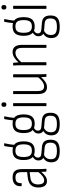

<svg xmlns="http://www.w3.org/2000/svg" viewBox="929 -1622 886 2785"><g transform="rotate(-90 1372.5 -230.0)"><path d="M281 0Q277 0 275 -7Q274 -28 272 -54Q270 -80 270 -100L268 -110V-351Q268 -405 251 -427Q234 -449 188 -449Q103 -449 108 -365Q108 -359 102 -359H71Q65 -359 64 -368Q60 -426 92.5 -458Q125 -490 189 -491Q254 -491 283 -459Q312 -427 312 -352V-115Q312 -82 313.5 -55Q315 -28 316 -7Q317 0 311 0ZM137 8Q92 8 68.5 -25Q45 -58 45 -118Q45 -185 79 -223.5Q113 -262 190 -271L275 -281V-244L192 -234Q137 -228 113 -199.5Q89 -171 89 -120Q89 -79 103.5 -56Q118 -33 148 -33Q176 -33 206 -54Q236 -75 277 -127L278 -83Q236 -33 204.5 -12.5Q173 8 137 8Z M572 193Q486 193 448 163Q410 133 410 71Q410 25 430.5 -5.5Q451 -36 492 -55L530 -41Q492 -26 473.5 0Q455 26 455 65Q455 112 482 132Q509 152 574 152Q641 152 668 130.5Q695 109 695 59Q695 17 678 -2.5Q661 -22 621 -26L512 -35Q476 -38 456.5 -59.5Q437 -81 437 -116Q437 -149 455 -169.5Q473 -190 500 -207L530 -187Q505 -176 491.5 -160.5Q478 -145 478 -123Q478 -103 490.5 -90Q503 -77 533 -74L635 -65Q688 -60 713 -30Q738 0 738 61Q738 130 699.5 161.5Q661 193 572 193ZM579 -170Q509 -170 476 -209.5Q443 -249 443 -331Q443 -413 475.5 -452Q508 -491 579 -491Q650 -491 682 -452Q714 -413 714 -330Q714 -249 682 -209.5Q650 -170 579 -170ZM579 -211Q629 -211 650 -239.5Q671 -268 671 -330Q671 -394 650 -422Q629 -450 579 -450Q529 -450 508 -422Q487 -394 487 -330Q487 -268 508 -239.5Q529 -211 579 -211ZM662 -456 626 -470Q630 -511 635 -546.5Q640 -582 645 -605Q647 -613 652 -613H681Q687 -613 686 -606Q679 -578 673 -541Q667 -504 662 -456Z M963 193Q877 193 839 163Q801 133 801 71Q801 25 821.5 -5.5Q842 -36 883 -55L921 -41Q883 -26 864.5 0Q846 26 846 65Q846 112 873 132Q900 152 965 152Q1032 152 1059 130.5Q1086 109 1086 59Q1086 17 1069 -2.5Q1052 -22 1012 -26L903 -35Q867 -38 847.5 -59.5Q828 -81 828 -116Q828 -149 846 -169.5Q864 -190 891 -207L921 -187Q896 -176 882.5 -160.5Q869 -145 869 -123Q869 -103 881.5 -90Q894 -77 924 -74L1026 -65Q1079 -60 1104 -30Q1129 0 1129 61Q1129 130 1090.5 161.5Q1052 193 963 193ZM970 -170Q900 -170 867 -209.5Q834 -249 834 -331Q834 -413 866.5 -452Q899 -491 970 -491Q1041 -491 1073 -452Q1105 -413 1105 -330Q1105 -249 1073 -209.5Q1041 -170 970 -170ZM970 -211Q1020 -211 1041 -239.5Q1062 -268 1062 -330Q1062 -394 1041 -422Q1020 -450 970 -450Q920 -450 899 -422Q878 -394 878 -330Q878 -268 899 -239.5Q920 -211 970 -211ZM1053 -456 1017 -470Q1021 -511 1026 -546.5Q1031 -582 1036 -605Q1038 -613 1043 -613H1072Q1078 -613 1077 -606Q1070 -578 1064 -541Q1058 -504 1053 -456Z M1230 0Q1225 0 1225 -6V-477Q1225 -483 1230 -483H1263Q1269 -483 1269 -477V-6Q1269 0 1263 0ZM1248 -581Q1232 -581 1223.5 -589.5Q1215 -598 1215 -613V-621Q1215 -636 1223.5 -644.5Q1232 -653 1248 -653Q1264 -653 1272 -644.5Q1280 -636 1280 -621V-613Q1280 -598 1272 -589.5Q1264 -581 1248 -581Z M1501 8Q1450 8 1425 -24.5Q1400 -57 1400 -128V-477Q1400 -483 1405 -483H1438Q1444 -483 1444 -477V-130Q1444 -77 1460.5 -55.5Q1477 -34 1511 -34Q1548 -34 1582 -59.5Q1616 -85 1652 -130L1654 -87Q1617 -43 1579.5 -17.5Q1542 8 1501 8ZM1656 0Q1650 0 1650 -6Q1648 -29 1646.5 -54.5Q1645 -80 1645 -99L1643 -110V-477Q1643 -483 1648 -483H1681Q1687 -483 1687 -477V-116Q1687 -84 1688 -57Q1689 -30 1690 -7Q1691 0 1685 0Z M2075 0Q2070 0 2070 -6V-348Q2070 -400 2052.5 -424.5Q2035 -449 1998 -449Q1962 -449 1927 -424.5Q1892 -400 1854 -357L1853 -398Q1891 -442 1929.5 -466.5Q1968 -491 2010 -491Q2061 -491 2087.5 -457Q2114 -423 2114 -351V-6Q2114 0 2108 0ZM1823 0Q1818 0 1818 -6V-367Q1818 -399 1817 -427Q1816 -455 1814 -475Q1813 -483 1819 -483H1848Q1854 -483 1854 -477Q1857 -457 1858.5 -428Q1860 -399 1861 -381L1862 -372V-6Q1862 0 1856 0Z M2374 193Q2288 193 2250 163Q2212 133 2212 71Q2212 25 2232.5 -5.5Q2253 -36 2294 -55L2332 -41Q2294 -26 2275.5 0Q2257 26 2257 65Q2257 112 2284 132Q2311 152 2376 152Q2443 152 2470 130.5Q2497 109 2497 59Q2497 17 2480 -2.5Q2463 -22 2423 -26L2314 -35Q2278 -38 2258.5 -59.5Q2239 -81 2239 -116Q2239 -149 2257 -169.5Q2275 -190 2302 -207L2332 -187Q2307 -176 2293.5 -160.5Q2280 -145 2280 -123Q2280 -103 2292.5 -90Q2305 -77 2335 -74L2437 -65Q2490 -60 2515 -30Q2540 0 2540 61Q2540 130 2501.5 161.5Q2463 193 2374 193ZM2381 -170Q2311 -170 2278 -209.5Q2245 -249 2245 -331Q2245 -413 2277.5 -452Q2310 -491 2381 -491Q2452 -491 2484 -452Q2516 -413 2516 -330Q2516 -249 2484 -209.5Q2452 -170 2381 -170ZM2381 -211Q2431 -211 2452 -239.5Q2473 -268 2473 -330Q2473 -394 2452 -422Q2431 -450 2381 -450Q2331 -450 2310 -422Q2289 -394 2289 -330Q2289 -268 2310 -239.5Q2331 -211 2381 -211ZM2464 -456 2428 -470Q2432 -511 2437 -546.5Q2442 -582 2447 -605Q2449 -613 2454 -613H2483Q2489 -613 2488 -606Q2481 -578 2475 -541Q2469 -504 2464 -456Z M2641 0Q2636 0 2636 -6V-477Q2636 -483 2641 -483H2674Q2680 -483 2680 -477V-6Q2680 0 2674 0ZM2659 -581Q2643 -581 2634.5 -589.5Q2626 -598 2626 -613V-621Q2626 -636 2634.5 -644.5Q2643 -653 2659 -653Q2675 -653 2683 -644.5Q2691 -636 2691 -621V-613Q2691 -598 2683 -589.5Q2675 -581 2659 -581Z"/></g></svg>

Font: Sofia Sans Condensed Light
Style: Regular
Weight: 300
Designer: Botio Nikoltchev, Ani Petrova
Foundry: lettersoup
Version: Version 4.101